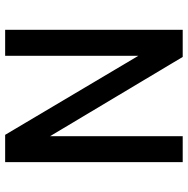

<svg xmlns="http://www.w3.org/2000/svg" viewBox="-12 -718 730 746"><g transform="rotate(90 353.0 -345.0)"><path d="M509.3 -689.9H609.9V0H503.9L196.8 -517.6V0H95.7V-689.9H201.2L509.3 -174.3Z"/></g></svg>

Font: HK Grotesk SemiBold Legacy
Style: Regular
Weight: 600
Designer: Alfredo Marco Pradil
Foundry: Hanken Design Co.
Version: Version 2.022;PS 002.022;hotconv 1.0.88;makeotf.lib2.5.64775